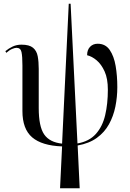

<svg xmlns="http://www.w3.org/2000/svg" viewBox="-20 -780 704 1036"><path d="M304 236 315 10Q206 6 153.5 -39Q101 -84 101 -181V-427Q101 -476 96 -499Q91 -522 69 -522Q60 -522 45.5 -516Q31 -510 14 -495L9 -504Q27 -519 48.5 -529Q70 -539 96 -539Q138 -539 158 -522.5Q178 -506 183.5 -476.5Q189 -447 189 -408V-197Q189 -97 218.5 -54.5Q248 -12 315 -5L351 -760H361L398 -6Q461 -17 497 -57Q533 -97 547.5 -158.5Q562 -220 562 -296Q562 -356 544.5 -394.5Q527 -433 501.5 -454.5Q476 -476 450 -482Q450 -511 466 -527.5Q482 -544 507 -544Q549 -544 572 -510.5Q595 -477 604 -424Q613 -371 613 -310Q613 -256 602.5 -204.5Q592 -153 568 -109.5Q544 -66 502.5 -36Q461 -6 399 5L410 236Z"/></svg>

Font: Noto Serif Display Condensed
Style: Regular
Weight: 400
Width: 3
Designer: Monotype Design Team
Foundry: Monotype Imaging Inc.
Version: Version 2.009